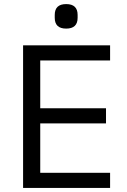

<svg xmlns="http://www.w3.org/2000/svg" viewBox="-20 -920 623 940"><path d="M248 -833V-847Q248 -900 304 -900Q360 -900 360 -847V-833Q360 -780 304 -780Q248 -780 248 -833ZM519 0H93V-698H519V-624H177V-390H499V-316H177V-74H519Z"/></svg>

Font: Aneliza
Style: Regular
Weight: 400
Designer: Mike Abbink, Paul van der Laan, Pieter van Rosmalen
Foundry: Bold Monday
Version: Version 3.0